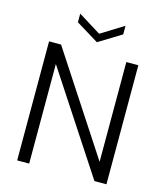

<svg xmlns="http://www.w3.org/2000/svg" viewBox="-130 -1000 940 1097"><g transform="rotate(15 340.0 -451.5)"><path d="M76 0ZM76 0ZM604 0H533L147 -589V0H76V-704H147L533 -114V-704H604ZM341 -770 207 -852V-903L341 -820L475 -903V-852Z"/></g></svg>

Font: Ulagadi Sans Light
Style: Regular
Weight: 300
Designer: Ninad Kale (Devanagari), Jonny Pinhorn (Latin)
Foundry: Indian Type Foundry
Version: Version 3.01;March 29, 2020;FontCreator 12.0.0.2522 64-bit; 